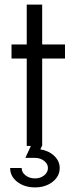

<svg xmlns="http://www.w3.org/2000/svg" viewBox="-20 -633 322 833"><path d="M163 0H162L155 15Q192 21 215.5 43.5Q239 66 239 96Q239 132 208 156Q177 180 132 180Q86 180 55 156Q24 132 24 96H74Q74 115 91 128Q108 141 132 141Q155 141 171.5 128Q188 115 188 96Q188 78 171.5 65Q155 52 132 52H90L114 0H96V-379H30V-440H96V-613H163V-440H262V-379H163Z"/></svg>

Font: Arcon
Style: Regular
Weight: 400
Designer: M. Zarth
Foundry: martin zarth - visuelle & digitale kommunikation
Version: Version 1.131;PS 001.131;hotconv 1.0.70;makeotf.lib2.5.58329